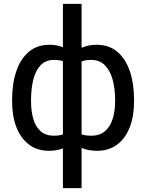

<svg xmlns="http://www.w3.org/2000/svg" viewBox="-20 -770 756 993"><path d="M42.6 -244.3V-254.3Q42.6 -337.4 64.3 -401.5Q85.9 -465.6 128.9 -502Q171.9 -538.4 235.8 -538.4Q275.2 -538.4 305.4 -525.9V-750H402V-522.7Q435.4 -538.4 480.1 -538.4Q544 -538.4 587 -502Q630 -465.6 651.6 -401.5Q673.3 -337.4 673.3 -254.3V-244.3Q673.3 -170.5 651.5 -113.1Q629.6 -55.8 586.8 -22.9Q544 9.9 481.5 9.9Q435.7 9.9 402 -5V203.1H305.4V-2.5Q274.9 9.9 234.4 9.9Q171.9 9.9 129.1 -22.9Q86.3 -55.8 64.5 -113.1Q42.6 -170.5 42.6 -244.3ZM575.3 -244.3V-254.3Q575.3 -309.7 563 -356.5Q550.8 -403.4 523.3 -431.8Q495.7 -460.2 450.3 -460.2Q422.6 -460.2 402 -452.1V-74.9Q422.6 -68.2 451.7 -68.2Q496.4 -68.2 523.6 -92.2Q550.8 -116.1 563 -156.1Q575.3 -196 575.3 -244.3ZM140.6 -254.3V-244.3Q140.6 -196 151.8 -156.1Q163 -116.1 189.1 -92.2Q215.2 -68.2 259.9 -68.2Q286.2 -68.2 305.4 -74.9V-453.5Q285.9 -460.2 259.9 -460.2Q215.2 -460.2 189.1 -431.8Q163 -403.4 151.8 -356.5Q140.6 -309.7 140.6 -254.3Z"/></svg>

Font: Interface
Style: Regular
Weight: 400
Designer: Rasmus Andersson
Foundry: rsms
Version: Version 1.8